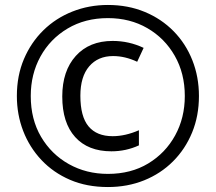

<svg xmlns="http://www.w3.org/2000/svg" viewBox="-20 -744 870 774"><path d="M415 10Q330 10 262.5 -19Q195 -48 147 -99Q99 -150 73.5 -216Q48 -282 48 -357Q48 -439 76.5 -506Q105 -573 155 -622Q205 -671 272 -697.5Q339 -724 415 -724Q496 -724 563.5 -696Q631 -668 680 -618Q729 -568 755.5 -501Q782 -434 782 -357Q782 -277 754.5 -210Q727 -143 677.5 -93.5Q628 -44 561 -17Q494 10 415 10ZM415 -43Q508 -43 577.5 -85Q647 -127 686 -198Q725 -269 725 -357Q725 -448 684.5 -519Q644 -590 574 -630.5Q504 -671 415 -671Q323 -671 252.5 -629Q182 -587 143 -516Q104 -445 104 -357Q104 -263 145.5 -192.5Q187 -122 257.5 -82.5Q328 -43 415 -43ZM429 -134Q335 -134 283 -191.5Q231 -249 231 -355Q231 -458 285.5 -518.5Q340 -579 434 -579Q500 -579 559 -551L533 -495Q484 -518 436 -518Q375 -518 339.5 -476.5Q304 -435 304 -358Q304 -274 337 -234.5Q370 -195 434 -195Q485 -195 540 -219V-158Q488 -134 429 -134Z"/></svg>

Font: Noto Sans Gurmukhi ExtraCondensed
Style: Regular
Weight: 400
Width: 2
Designer: Jelle Bosma - Monotype Design Team
Foundry: Monotype Imaging Inc.
Version: Version 2.004; ttfautohint (v1.8.4.7-5d5b)